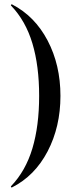

<svg xmlns="http://www.w3.org/2000/svg" viewBox="-20 -745 349 883"><path d="M35 117Q33 118 31 115.5Q29 113 31 111Q98 41 129 -62.5Q160 -166 160 -304Q160 -442 129 -545.5Q98 -649 31 -719Q29 -720 31 -723Q33 -726 35 -725Q140 -671 199 -558.5Q258 -446 258 -304Q258 -162 199 -49Q140 64 35 117Z"/></svg>

Font: Cormorant Upright SemiBold
Style: Regular
Weight: 600
Designer: Christian Thalmann (Catharsis Fonts)
Foundry: Catharsis Fonts
Version: Version 3.302